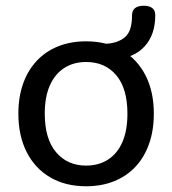

<svg xmlns="http://www.w3.org/2000/svg" viewBox="-20 -640 600 669"><path d="M280 9Q208 9 155 -22Q102 -53 73 -110Q44 -167 44 -244Q44 -302 60.5 -348.5Q77 -395 108 -428Q139 -461 182.5 -478.5Q226 -496 280 -496Q352 -496 405 -465Q458 -434 487 -377.5Q516 -321 516 -244Q516 -186 499.5 -139Q483 -92 452 -59Q421 -26 377.5 -8.5Q334 9 280 9ZM280 -63Q324 -63 356.5 -84Q389 -105 406.5 -145Q424 -185 424 -244Q424 -332 385 -378Q346 -424 280 -424Q237 -424 204.5 -403.5Q172 -383 154 -343Q136 -303 136 -244Q136 -156 175.5 -109.5Q215 -63 280 -63ZM382 -434 334 -465V-487Q365 -487 385.5 -494Q406 -501 418 -513Q430 -525 435 -543.5Q440 -562 440 -586Q440 -620 481 -620Q500 -620 510.5 -612Q521 -604 521 -587Q521 -519 484 -478.5Q447 -438 382 -434Z"/></svg>

Font: Nunito Medium
Style: Regular
Weight: 500
Designer: Vernon Adams
Foundry: Vernon Adams
Version: Version 3.602